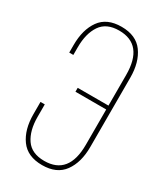

<svg xmlns="http://www.w3.org/2000/svg" viewBox="-180 -777 729 854"><g transform="rotate(30 184.5 -350.0)"><path d="M330 -528V-172Q330 -93 294.5 -44Q259 5 184 5Q109 5 73.5 -44Q38 -93 38 -172V-235H60V-171Q60 -101 89 -58.5Q118 -16 183 -16Q308 -16 308 -171V-352H150V-372H308V-529Q308 -685 183 -685Q118 -685 89 -642Q60 -599 60 -529V-489H39V-528Q39 -607 74 -656Q109 -705 184 -705Q259 -705 294.5 -656Q330 -607 330 -528Z"/></g></svg>

Font: Bebas Neue Light
Style: Regular
Weight: 300
Designer: Ryoichi Tsunekawa
Foundry: Ryoichi Tsunekawa
Version: Version 1.003;PS 001.003;hotconv 1.0.70;makeotf.lib2.5.58329